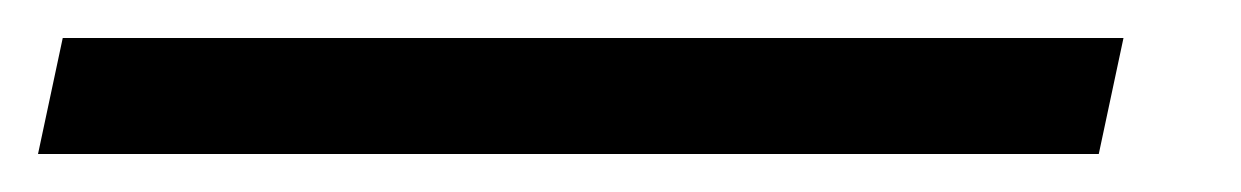

<svg xmlns="http://www.w3.org/2000/svg" viewBox="-51 119 653 101"><path d="M-18 139 -31 200H527L540 139Z"/></svg>

Font: LT Wave Text Light Italic
Style: Regular
Weight: 300
Designer: Daniel Lyons
Version: Version 2.5 (Glyphs App)